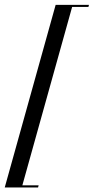

<svg xmlns="http://www.w3.org/2000/svg" viewBox="-41 -643 395 809"><path d="M333.9 -622.6 331.5 -613.7H262.9L53.2 137.9H121.8L119.4 146.8H-21L193.5 -622.6Z"/></svg>

Font: Playfair 144pt Light
Style: Italic
Weight: 300
Italic angle: -15.6°
Designer: Claus Eggers Sørensen
Foundry: Claus Eggers Sørensen
Version: Version 2.001;gftools[0.9.30]